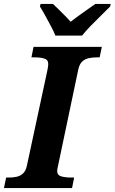

<svg xmlns="http://www.w3.org/2000/svg" viewBox="-43 -951 580 971"><path d="M-23 0 -12 -53H1Q22 -53 41 -57Q60 -61 73.7 -74Q87.5 -87 93 -113L197 -597Q199 -607 200 -615.2Q201 -623.4 201 -627Q201 -649.1 181 -655Q161 -661 129 -661H116L126.7 -714H472L461 -661H448.2Q426.5 -661 406.7 -657Q387 -653 373 -640Q359 -627 353 -600L250 -110Q249 -105.1 247.5 -98.1Q246 -91.1 246 -87Q246 -65 266.8 -59Q287.6 -53 319 -53H332L321.4 0ZM237 -771Q229 -792 214.5 -819Q200 -846 185.5 -872.5Q171 -899 159 -918L162 -931H225Q237 -920 253 -904Q269 -888 285.5 -871.5Q302 -855 314 -841Q332 -855 355 -871.5Q378 -888 400.5 -904Q423 -920 439 -931H517L514 -918Q495 -899 469 -873.5Q443 -848 417 -821.5Q391 -795 372 -771Z"/></svg>

Font: Noto Serif
Style: Italic
Weight: 400
Italic angle: -12°
Designer: Monotype Design Team
Foundry: Monotype Imaging Inc.
Version: Version 2.013